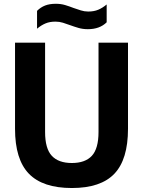

<svg xmlns="http://www.w3.org/2000/svg" viewBox="-20 -960 738 990"><path d="M350.5 9.5Q200.5 9.5 129 -64.2Q57.5 -138 57.5 -296V-740H212.5V-279.5Q212.5 -194 247 -156.8Q281.5 -119.5 350.5 -119.5Q419.5 -119.5 453.8 -156.8Q488 -194 488 -279.5V-740H640V-296Q640 -138 569.8 -64.2Q499.5 9.5 350.5 9.5ZM433 -809.5Q407 -809.5 384.8 -816Q362.5 -822.5 342 -830Q323 -837 304.5 -842.8Q286 -848.5 266 -848.5Q236.5 -848.5 214.5 -839.2Q192.5 -830 171 -812V-904Q189.5 -922.5 212.5 -931.5Q235.5 -940.5 268 -940.5Q294 -940.5 316.2 -933.8Q338.5 -927 359 -919Q378 -912.5 396.5 -906.5Q415 -900.5 435 -900.5Q464.5 -900.5 486.5 -909.8Q508.5 -919 530 -937V-845Q494 -809.5 433 -809.5Z"/></svg>

Font: Encode Sans SemiCondensed SemiCondensed
Style: Bold
Weight: 700
Width: 4
Designer: Multiple Designers
Foundry: Impallari Type
Version: Version 3.000; ttfautohint (v1.8.3) -l 8 -r 50 -G 200 -x 14 